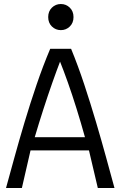

<svg xmlns="http://www.w3.org/2000/svg" viewBox="-20 -936 600 956"><path d="M10 0Q28 -65 51 -149Q74 -233 102 -326.5Q130 -420 162 -514Q194 -608 230 -693H334Q369 -608 400 -514Q431 -420 458.5 -327Q486 -234 509 -150Q532 -66 550 0H467L423 -187H132L89 0ZM153 -253H403Q383 -325 361 -395.5Q339 -466 317.5 -526.5Q296 -587 279 -629Q262 -585 240.5 -524Q219 -463 196.5 -393.5Q174 -324 153 -253ZM283 -786Q257 -786 238.5 -804Q220 -822 220 -851Q220 -880 238.5 -898Q257 -916 283 -916Q309 -916 327.5 -898Q346 -880 346 -851Q346 -822 327.5 -804Q309 -786 283 -786Z"/></svg>

Font: Ubuntu Sans Mono
Style: Regular
Weight: 400
Monospace: yes
Designer: Dalton Maag Ltd
Foundry: Dalton Maag Ltd
Version: Version 1.006